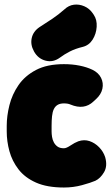

<svg xmlns="http://www.w3.org/2000/svg" viewBox="-20 -811 496 856"><path d="M265 25Q190 25 140.5 3Q91 -19 62.5 -56Q34 -93 22 -137Q10 -181 10 -225V-250Q10 -294 22 -342Q34 -390 62.5 -431.5Q91 -473 140.5 -499Q190 -525 265 -525Q302 -525 334.5 -518.5Q367 -512 392 -500Q419 -487 430.5 -464Q442 -441 436.5 -415.5Q431 -390 408 -369L396 -358Q376 -339 350.5 -335.5Q325 -332 294 -345Q283 -350 265 -350Q248 -350 237 -343.5Q226 -337 220 -324.5Q214 -312 212 -293Q210 -274 210 -250V-225Q210 -214 212 -201Q214 -188 220 -176.5Q226 -165 236.5 -157.5Q247 -150 265 -150Q276 -150 294.5 -162.5Q313 -175 329 -181Q355 -190 379 -182Q403 -174 422 -154.5Q441 -135 449 -110Q460 -71 444 -43.5Q428 -16 405 -5Q384 4 345.5 14.5Q307 25 265 25ZM247 -554Q217 -532 183.5 -540.5Q150 -549 132 -581L131 -583Q115 -612 121.5 -641.5Q128 -671 156 -690Q186 -709 213.5 -727.5Q241 -746 267 -769Q286 -787 309.5 -790Q333 -793 356 -783Q379 -773 394 -751L398 -745Q413 -723 411 -691.5Q409 -660 393 -634.5Q377 -609 349 -602Q316 -594 291.5 -581.5Q267 -569 247 -554Z"/></svg>

Font: Winky Sans Black
Style: Regular
Weight: 900
Designer: Simon Atzbach
Foundry: typofactur
Version: Version 1.205